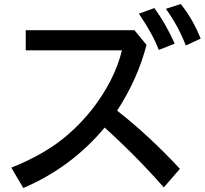

<svg xmlns="http://www.w3.org/2000/svg" viewBox="-20 -896 1020 954"><path d="M107.9 -746.1H647.9L708 -672.9Q664.6 -504.4 562 -346.2Q721.2 -221.7 874 -57.1L793.9 35.2Q659.7 -117.7 500 -262.2Q335 -64 95.7 38.1L36.1 -63Q209.5 -131.8 320.3 -229.5Q450.2 -343.3 528.3 -493.7Q567.4 -569.3 585.9 -646H107.9ZM769 -647.9Q738.3 -728.5 669.9 -828.1L747.1 -856Q803.2 -778.8 848.1 -679.2ZM903.3 -669.9Q864.7 -769 804.2 -852.1L877.9 -876Q936.5 -804.7 977.1 -704.1Z"/></svg>

Font: BIZ UDPGothic
Style: Bold
Weight: 700
Designer: TypeBank Co., Ltd.
Foundry: Morisawa Inc.
Version: Version 1.051